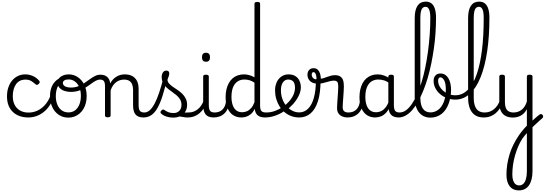

<svg xmlns="http://www.w3.org/2000/svg" viewBox="-20 -1444 6775 2388"><path d="M335 17Q211 17 139 -52.5Q67 -122 67 -246Q67 -306 83.5 -355.5Q100 -405 130 -441.5Q160 -478 202 -498.5Q244 -519 296 -519Q342 -519 388 -499Q434 -479 468 -439Q476 -428 474 -420Q472 -412 462 -401Q451 -390 441.5 -388.5Q432 -387 423 -395Q394 -421 366.5 -437.5Q339 -454 295 -454Q259 -454 230 -440Q201 -426 181 -399Q161 -372 150 -334Q139 -296 139 -248Q139 -184 163 -138.5Q187 -93 231 -68.5Q275 -44 335 -44Q347 -44 354 -34.5Q361 -25 361 -13.5Q361 -2 354.5 7.5Q348 17 335 17Z M334 17Q325 17 320.5 7.5Q316 -2 316 -13.5Q316 -25 321 -34.5Q326 -44 335 -44Q392 -44 443 -67Q494 -90 535 -134Q576 -178 603 -242Q608 -250 618.5 -248.5Q629 -247 638 -239Q647 -231 643 -221Q613 -143 564.5 -89.5Q516 -36 456.5 -9.5Q397 17 334 17Z M831 19Q763 19 711.5 -15.5Q660 -50 631 -110.5Q602 -171 602 -250Q602 -305 618 -351Q634 -397 665.5 -430Q697 -463 743 -481.5Q789 -500 849 -500Q860 -500 863 -490.5Q866 -481 862 -472Q858 -463 848 -463Q816 -463 789 -453Q762 -443 741 -424.5Q720 -406 705 -380.5Q690 -355 682 -321.5Q674 -288 674 -250Q674 -189 693 -143Q712 -97 747.5 -71.5Q783 -46 831 -46Q867 -46 895.5 -60.5Q924 -75 944 -102Q964 -129 975 -166.5Q986 -204 986 -250Q986 -315 965.5 -361Q945 -407 910.5 -431.5Q876 -456 835 -456Q819 -456 811.5 -465.5Q804 -475 804 -487.5Q804 -500 811.5 -509.5Q819 -519 835 -519Q896 -519 946.5 -485.5Q997 -452 1027.5 -391.5Q1058 -331 1058 -250Q1058 -203 1047.5 -161.5Q1037 -120 1016.5 -87Q996 -54 968 -30.5Q940 -7 905.5 6Q871 19 831 19Z M860 -301Q820 -301 782.5 -313Q745 -325 720.5 -351.5Q696 -378 696 -418Q696 -448 714.5 -470.5Q733 -493 764.5 -506Q796 -519 833 -519Q849 -519 857 -509.5Q865 -500 865 -487.5Q865 -475 857 -465.5Q849 -456 833 -456Q799 -456 780.5 -444Q762 -432 762 -410Q762 -394 774.5 -381Q787 -368 810 -361.5Q833 -355 863 -355Q912 -355 952.5 -371Q993 -387 1029 -411Q1065 -435 1097.5 -459Q1130 -483 1162 -499Q1194 -515 1228 -515Q1244 -515 1251.5 -505.5Q1259 -496 1258 -484Q1257 -472 1248.5 -463Q1240 -454 1225 -454Q1197 -454 1169 -438.5Q1141 -423 1110.5 -400Q1080 -377 1043 -354.5Q1006 -332 961 -316.5Q916 -301 860 -301Z M1763 17Q1728 17 1703.5 7Q1679 -3 1663.5 -23Q1648 -43 1641.5 -72Q1635 -101 1635 -139V-326Q1635 -366 1623.5 -394.5Q1612 -423 1588 -438.5Q1564 -454 1523 -454Q1499 -454 1474.5 -447Q1450 -440 1428 -424.5Q1406 -409 1387 -383Q1368 -357 1356 -319V-7Q1356 4 1347 9.5Q1338 15 1320 15Q1303 15 1294.5 9.5Q1286 4 1286 -7V-371Q1286 -418 1271.5 -436Q1257 -454 1225 -454Q1212 -454 1206 -463Q1200 -472 1200 -484Q1200 -496 1207 -505.5Q1214 -515 1227 -515Q1254 -515 1275 -508.5Q1296 -502 1311.5 -489Q1327 -476 1336.5 -457Q1346 -438 1350 -414L1352 -407Q1366 -436 1386.5 -457Q1407 -478 1430.5 -492Q1454 -506 1480 -512.5Q1506 -519 1533 -519Q1583 -519 1621.5 -500Q1660 -481 1682 -440.5Q1704 -400 1704 -334V-139Q1704 -88 1719 -66.5Q1734 -45 1776 -45Q1788 -45 1793.5 -35.5Q1799 -26 1798 -14Q1797 -2 1788.5 7.5Q1780 17 1763 17Z M1763 17Q1748 17 1742 7.5Q1736 -2 1738.5 -14Q1741 -26 1750.5 -35.5Q1760 -45 1776 -45Q1811 -45 1842.5 -73Q1874 -101 1903 -155.5Q1932 -210 1959.5 -291.5Q1987 -373 2014 -480Q2018 -492 2029.5 -493.5Q2041 -495 2051.5 -488.5Q2062 -482 2058 -468Q2030 -340 2000.5 -248.5Q1971 -157 1937 -98Q1903 -39 1860.5 -11Q1818 17 1763 17Z M2312 17Q2284 17 2258.5 11.5Q2233 6 2209 3.5Q2185 1 2158 12L2179 -14Q2215 -30 2239.5 -36.5Q2264 -43 2284 -44Q2304 -45 2325 -45Q2334 -45 2337 -35.5Q2340 -26 2337.5 -14Q2335 -2 2328 7.5Q2321 17 2312 17ZM2134 19Q2090 19 2050.5 6Q2011 -7 1983 -32Q1976 -39 1976 -49Q1976 -59 1988 -70Q1997 -80 2005 -82Q2013 -84 2023 -77Q2050 -58 2076 -48Q2102 -38 2139 -38Q2184 -38 2210.5 -66Q2237 -94 2237 -139Q2237 -179 2219.5 -208Q2202 -237 2174 -260.5Q2146 -284 2114 -306Q2082 -328 2054 -353Q2026 -378 2008.5 -410.5Q1991 -443 1991 -487Q1991 -519 2006 -542.5Q2021 -566 2049 -566Q2066 -566 2075.5 -557.5Q2085 -549 2085 -533Q2085 -519 2079.5 -498.5Q2074 -478 2063 -453Q2064 -427 2081.5 -406.5Q2099 -386 2127 -366.5Q2155 -347 2186 -326.5Q2217 -306 2244.5 -280Q2272 -254 2289.5 -219.5Q2307 -185 2307 -138Q2307 -68 2259.5 -24.5Q2212 19 2134 19Z M2312 17Q2300 17 2294 7.5Q2288 -2 2289 -14Q2290 -26 2299 -35.5Q2308 -45 2325 -45Q2360 -45 2389 -56Q2418 -67 2442 -87Q2466 -107 2483.5 -133.5Q2501 -160 2512 -189Q2517 -202 2527 -201Q2537 -200 2544.5 -191Q2552 -182 2549 -172Q2536 -131 2514 -96.5Q2492 -62 2462.5 -36.5Q2433 -11 2395.5 3Q2358 17 2312 17Z M2638 17Q2602 17 2576.5 7Q2551 -3 2536 -23Q2521 -43 2514 -72Q2507 -101 2507 -139V-493Q2507 -504 2515.5 -509.5Q2524 -515 2541 -515Q2559 -515 2568 -509.5Q2577 -504 2577 -493V-139Q2577 -88 2592 -66.5Q2607 -45 2651 -45Q2662 -45 2668 -35.5Q2674 -26 2673 -14Q2672 -2 2663.5 7.5Q2655 17 2638 17ZM2542 -676Q2517 -676 2504.5 -690Q2492 -704 2492 -732Q2492 -760 2504.5 -774Q2517 -788 2542 -788Q2567 -788 2579.5 -774Q2592 -760 2592 -732Q2592 -704 2579.5 -690Q2567 -676 2542 -676Z M2637 17Q2625 17 2619 7.5Q2613 -2 2614 -14Q2615 -26 2624 -35.5Q2633 -45 2650 -45Q2681 -45 2706 -55Q2731 -65 2749 -83.5Q2767 -102 2777.5 -128Q2788 -154 2791 -186Q2792 -199 2803 -203.5Q2814 -208 2824.5 -203.5Q2835 -199 2834 -186Q2831 -137 2815.5 -99.5Q2800 -62 2774 -36Q2748 -10 2713.5 3.5Q2679 17 2637 17Z M2981 17Q2924 17 2880 -11.5Q2836 -40 2811 -96.5Q2786 -153 2786 -236Q2786 -287 2796 -330.5Q2806 -374 2825 -409Q2844 -444 2871.5 -468.5Q2899 -493 2935.5 -506Q2972 -519 3016 -519Q3048 -519 3081 -509.5Q3114 -500 3145 -482V-1398Q3145 -1409 3154 -1414.5Q3163 -1420 3181 -1420Q3199 -1420 3207 -1414.5Q3215 -1409 3215 -1398V-132Q3215 -82 3231 -63.5Q3247 -45 3292 -45Q3302 -45 3307.5 -35.5Q3313 -26 3312 -14Q3311 -2 3303 7.5Q3295 17 3279 17Q3249 17 3226 11Q3203 5 3187 -8Q3171 -21 3161.5 -40Q3152 -59 3150 -85L3149 -90Q3126 -46 3097.5 -23Q3069 0 3039 8.5Q3009 17 2981 17ZM2992 -48Q3022 -48 3050.5 -60Q3079 -72 3103.5 -99.5Q3128 -127 3145 -173V-416Q3112 -438 3081.5 -446.5Q3051 -455 3018 -455Q2989 -455 2964.5 -446Q2940 -437 2920.5 -420Q2901 -403 2887 -377Q2873 -351 2866 -317Q2859 -283 2859 -240Q2859 -182 2873.5 -138.5Q2888 -95 2918 -71.5Q2948 -48 2992 -48Z M3279 17Q3264 17 3258 7.5Q3252 -2 3254.5 -14Q3257 -26 3266.5 -35.5Q3276 -45 3292 -45Q3348 -45 3401 -64.5Q3454 -84 3494 -114Q3505 -121 3513.5 -117Q3522 -113 3526.5 -103Q3531 -93 3530.5 -82Q3530 -71 3521 -66Q3488 -42 3447 -23Q3406 -4 3363 6.5Q3320 17 3279 17Z M3498 -113Q3520 -129 3540 -147Q3560 -165 3577 -184Q3600 -211 3616 -238Q3632 -265 3640.5 -294Q3649 -323 3649 -352Q3649 -407 3626.5 -431Q3604 -455 3564 -455Q3551 -455 3545.5 -464.5Q3540 -474 3540.5 -487Q3541 -500 3548 -509.5Q3555 -519 3567 -519Q3622 -519 3656 -496Q3690 -473 3706 -436Q3722 -399 3722 -356Q3722 -322 3709.5 -286.5Q3697 -251 3675.5 -216.5Q3654 -182 3626 -150Q3605 -127 3581.5 -106Q3558 -85 3532 -66Z M3701 17Q3649 17 3603 0Q3557 -17 3520 -48Q3483 -79 3456.5 -121.5Q3430 -164 3415.5 -214.5Q3401 -265 3401 -321Q3401 -355 3409 -385.5Q3417 -416 3431.5 -440.5Q3446 -465 3467 -482.5Q3488 -500 3513 -509.5Q3538 -519 3567 -519Q3579 -519 3585 -509.5Q3591 -500 3590.5 -487Q3590 -474 3582.5 -464.5Q3575 -455 3563 -455Q3544 -455 3527.5 -446Q3511 -437 3499 -419.5Q3487 -402 3480.5 -378Q3474 -354 3474 -323Q3474 -262 3493 -211Q3512 -160 3544.5 -123Q3577 -86 3617.5 -66Q3658 -46 3701 -46Q3766 -46 3812.5 -92.5Q3859 -139 3884 -228.5Q3909 -318 3909 -447Q3909 -459 3917.5 -465Q3926 -471 3938 -470.5Q3950 -470 3958.5 -463.5Q3967 -457 3967 -444Q3967 -290 3935 -187.5Q3903 -85 3843 -34Q3783 17 3701 17Z M4301 17Q4277 17 4254.5 10.5Q4232 4 4213 -9.5Q4194 -23 4183 -44.5Q4172 -66 4172 -98Q4172 -124 4174.5 -158.5Q4177 -193 4179.5 -231Q4182 -269 4184.5 -304.5Q4187 -340 4187 -367Q4187 -410 4175 -425.5Q4163 -441 4134 -441Q4112 -441 4088.5 -435.5Q4065 -430 4041 -422.5Q4017 -415 3990 -409Q3963 -403 3934 -403Q3894 -403 3864.5 -417Q3835 -431 3819.5 -457Q3804 -483 3804 -516Q3804 -551 3824.5 -573.5Q3845 -596 3879 -596Q3913 -596 3932.5 -576.5Q3952 -557 3961 -527.5Q3970 -498 3970 -466Q3985 -466 4004.5 -472Q4024 -478 4047 -487Q4070 -496 4095.5 -502.5Q4121 -509 4148 -509Q4185 -509 4209.5 -494.5Q4234 -480 4245.5 -450Q4257 -420 4257 -372Q4257 -345 4254.5 -309Q4252 -273 4249.5 -235.5Q4247 -198 4244.5 -165.5Q4242 -133 4242 -112Q4242 -76 4260.5 -60.5Q4279 -45 4314 -45Q4326 -45 4332.5 -35.5Q4339 -26 4338 -14Q4337 -2 4328 7.5Q4319 17 4301 17ZM3917 -457Q3917 -480 3913 -500.5Q3909 -521 3901 -534Q3893 -547 3880 -547Q3869 -547 3863 -538.5Q3857 -530 3857 -516Q3857 -494 3872.5 -475.5Q3888 -457 3917 -457Z M4302 17Q4290 17 4284 7.5Q4278 -2 4279 -14Q4280 -26 4289 -35.5Q4298 -45 4315 -45Q4346 -45 4371 -55Q4396 -65 4414 -83.5Q4432 -102 4442.5 -128Q4453 -154 4456 -186Q4457 -199 4468 -203.5Q4479 -208 4489.5 -203.5Q4500 -199 4499 -186Q4496 -137 4480.5 -99.5Q4465 -62 4439 -36Q4413 -10 4378.5 3.5Q4344 17 4302 17Z M4646 17Q4589 17 4545 -11.5Q4501 -40 4476 -96.5Q4451 -153 4451 -236Q4451 -287 4461 -330.5Q4471 -374 4489.5 -409Q4508 -444 4536 -468.5Q4564 -493 4599.5 -506Q4635 -519 4678 -519Q4718 -519 4758 -504.5Q4798 -490 4832 -465V-403Q4793 -433 4757 -444Q4721 -455 4683 -455Q4654 -455 4629.5 -446Q4605 -437 4585.5 -420Q4566 -403 4552 -377Q4538 -351 4531 -317Q4524 -283 4524 -240Q4524 -182 4538.5 -138.5Q4553 -95 4583 -71.5Q4613 -48 4657 -48Q4692 -48 4724 -64Q4756 -80 4782.5 -117Q4809 -154 4826 -215L4844 -163Q4822 -88 4788 -49Q4754 -10 4717 3.5Q4680 17 4646 17ZM4938 17Q4905 17 4880 7.5Q4855 -2 4839.5 -21.5Q4824 -41 4817 -69.5Q4810 -98 4810 -136V-491Q4810 -503 4818.5 -509Q4827 -515 4845 -515Q4862 -515 4870.5 -509.5Q4879 -504 4879 -492V-136Q4879 -88 4894 -66.5Q4909 -45 4951 -45Q4959 -45 4963.5 -35.5Q4968 -26 4967 -14Q4966 -2 4959 7.5Q4952 17 4938 17Z M4937 17Q4922 17 4916.5 7.5Q4911 -2 4913.5 -14Q4916 -26 4925.5 -35.5Q4935 -45 4950 -45Q4991 -45 5029 -72Q5067 -99 5102 -150Q5137 -201 5167.5 -270.5Q5198 -340 5224 -424.5Q5250 -509 5269.5 -605Q5289 -701 5303 -803.5Q5317 -906 5324.5 -1012Q5332 -1118 5332 -1223Q5332 -1239 5342.5 -1247Q5353 -1255 5367.5 -1255Q5382 -1255 5392.5 -1247Q5403 -1239 5403 -1223Q5403 -1129 5396.5 -1031.5Q5390 -934 5376 -838Q5362 -742 5343 -649.5Q5324 -557 5299 -472.5Q5274 -388 5243.5 -313.5Q5213 -239 5178.5 -178Q5144 -117 5105.5 -73.5Q5067 -30 5024.5 -6.5Q4982 17 4937 17Z M5332 19Q5290 19 5254.5 3Q5219 -13 5193 -44Q5167 -75 5152.5 -122.5Q5138 -170 5138 -232V-1219Q5138 -1321 5173 -1372.5Q5208 -1424 5275 -1424Q5318 -1424 5346.5 -1401.5Q5375 -1379 5389 -1334Q5403 -1289 5403 -1223Q5403 -1207 5392.5 -1199.5Q5382 -1192 5367.5 -1192Q5353 -1192 5342.5 -1199.5Q5332 -1207 5332 -1223Q5332 -1269 5325.5 -1299Q5319 -1329 5306 -1344Q5293 -1359 5273 -1359Q5250 -1359 5235.5 -1344Q5221 -1329 5214.5 -1298.5Q5208 -1268 5208 -1219V-234Q5208 -188 5215.5 -152.5Q5223 -117 5239 -93.5Q5255 -70 5279 -58Q5303 -46 5334 -46Q5361 -46 5385.5 -54.5Q5410 -63 5431 -79Q5452 -95 5469.5 -119.5Q5487 -144 5499.5 -175.5Q5512 -207 5518.5 -245.5Q5525 -284 5525 -329Q5525 -409 5504 -445.5Q5483 -482 5458 -482Q5444 -482 5438.5 -494Q5433 -506 5438 -518Q5443 -530 5458 -530Q5492 -530 5517 -513.5Q5542 -497 5558 -469Q5574 -441 5582 -405Q5590 -369 5590 -330Q5590 -281 5582 -236.5Q5574 -192 5559.5 -153Q5545 -114 5523 -82Q5501 -50 5472.5 -27.5Q5444 -5 5408.5 7Q5373 19 5332 19Z M5643 -205Q5589 -205 5540 -223.5Q5491 -242 5454 -273.5Q5417 -305 5395 -347.5Q5373 -390 5373 -437Q5373 -480 5395.5 -505Q5418 -530 5458 -530Q5470 -530 5475 -518Q5480 -506 5476 -494Q5472 -482 5457 -482Q5444 -482 5436.5 -470.5Q5429 -459 5429 -440Q5429 -406 5445.5 -373.5Q5462 -341 5491 -315.5Q5520 -290 5559 -274.5Q5598 -259 5643 -259Q5688 -259 5727 -276.5Q5766 -294 5799 -327.5Q5832 -361 5860 -410Q5888 -459 5910 -522.5Q5932 -586 5948 -662Q5964 -738 5975 -826Q5986 -914 5991 -1013.5Q5996 -1113 5996 -1222Q5996 -1238 6006.5 -1245.5Q6017 -1253 6031.5 -1253Q6046 -1253 6056.5 -1245.5Q6067 -1238 6067 -1222Q6067 -1107 6060 -1002.5Q6053 -898 6039 -804.5Q6025 -711 6004.5 -630.5Q5984 -550 5957 -483Q5930 -416 5897 -364.5Q5864 -313 5824 -277.5Q5784 -242 5739 -223.5Q5694 -205 5643 -205Z M5995 17Q5931 17 5888 -12Q5845 -41 5823.5 -96.5Q5802 -152 5802 -229V-1219Q5802 -1321 5837 -1372.5Q5872 -1424 5939 -1424Q5982 -1424 6010.5 -1401.5Q6039 -1379 6053 -1334Q6067 -1289 6067 -1223Q6067 -1207 6056.5 -1199.5Q6046 -1192 6031.5 -1192Q6017 -1192 6006.5 -1199.5Q5996 -1207 5996 -1223Q5996 -1269 5990 -1299Q5984 -1329 5970.5 -1344Q5957 -1359 5937 -1359Q5914 -1359 5899.5 -1344Q5885 -1329 5878.5 -1298.5Q5872 -1268 5872 -1219V-229Q5872 -171 5886 -129.5Q5900 -88 5930 -66.5Q5960 -45 6008 -45Q6020 -45 6026 -35.5Q6032 -26 6031 -14Q6030 -2 6021 7.5Q6012 17 5995 17Z M5995 17Q5983 17 5977 7.5Q5971 -2 5972 -14Q5973 -26 5982 -35.5Q5991 -45 6008 -45Q6043 -45 6072 -56Q6101 -67 6125 -87Q6149 -107 6166.5 -133.5Q6184 -160 6195 -189Q6200 -202 6210 -201Q6220 -200 6227.5 -191Q6235 -182 6232 -172Q6219 -131 6197 -96.5Q6175 -62 6145.5 -36.5Q6116 -11 6078.5 3Q6041 17 5995 17Z M6568 91Q6583 76 6598.5 60.5Q6614 45 6631 30Q6648 15 6663.5 2Q6679 -11 6692 -20Q6703 -28 6713 -25Q6723 -22 6729.5 -12.5Q6736 -3 6735 9Q6734 21 6722 29Q6710 39 6693 54Q6676 69 6657.5 86.5Q6639 104 6620.5 121.5Q6602 139 6586 154ZM6432 924Q6360 924 6319.5 873Q6279 822 6279 729Q6279 666 6288.5 603.5Q6298 541 6316.5 479Q6335 417 6364.5 357Q6394 297 6433 240Q6449 217 6465.5 195.5Q6482 174 6499.5 154.5Q6517 135 6533 119V-87Q6519 -59 6500 -39Q6481 -19 6458.5 -6.5Q6436 6 6410.5 12Q6385 18 6359 18Q6306 18 6268 -2Q6230 -22 6210 -63Q6190 -104 6190 -166V-492Q6190 -504 6198.5 -509.5Q6207 -515 6224 -515Q6242 -515 6251 -509.5Q6260 -504 6260 -492V-169Q6260 -129 6271.5 -101Q6283 -73 6307 -59Q6331 -45 6368 -45Q6397 -45 6422.5 -54Q6448 -63 6469.5 -80Q6491 -97 6507 -123Q6523 -149 6533 -182V-493Q6533 -504 6541.5 -509.5Q6550 -515 6568 -515Q6585 -515 6594 -509.5Q6603 -504 6603 -493V681Q6603 741 6591.5 786Q6580 831 6558.5 862Q6537 893 6505 908.5Q6473 924 6432 924ZM6437 862Q6467 862 6488.5 842Q6510 822 6521.5 782Q6533 742 6533 685V211Q6524 221 6515 232Q6506 243 6496.5 254.5Q6487 266 6479 277Q6448 324 6425 378Q6402 432 6385.5 490Q6369 548 6360.5 608Q6352 668 6352 727Q6352 769 6362 799.5Q6372 830 6391 846Q6410 862 6437 862Z"/></svg>

Font: Playwrite BE WAL Light
Style: Regular
Weight: 300
Version: Version 1.002